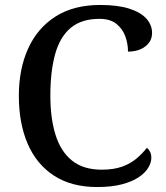

<svg xmlns="http://www.w3.org/2000/svg" viewBox="-20 -744 669 774"><path d="M372 10Q268 10 197.5 -36Q127 -82 91.5 -164.5Q56 -247 56 -358Q56 -466 93.5 -548.5Q131 -631 204 -677.5Q277 -724 384 -724Q455 -724 501.5 -709Q548 -694 570.5 -668.5Q593 -643 593 -611Q593 -578 566 -557Q539 -536 496 -536Q496 -568 485 -598Q474 -628 449 -648Q424 -668 381 -668Q309 -668 265.5 -632Q222 -596 202.5 -526.5Q183 -457 183 -358Q183 -267 204 -200Q225 -133 270.5 -96.5Q316 -60 390 -60Q439 -60 473 -72.5Q507 -85 531 -105.5Q555 -126 572 -148Q580 -142 585 -132Q590 -122 590 -108Q590 -88 577.5 -67.5Q565 -47 539 -29.5Q513 -12 471.5 -1Q430 10 372 10Z"/></svg>

Font: Noto Serif Thai Medium
Style: Regular
Weight: 500
Version: Version 2.001